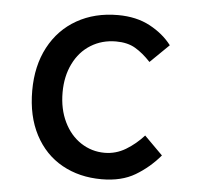

<svg xmlns="http://www.w3.org/2000/svg" viewBox="-45 -605 690 657"><g transform="rotate(5 300.0 -276.0)"><path d="M64.5 -274.5Q64.5 -360 98.5 -424Q132.5 -488 193.8 -522.8Q255 -557.5 334.5 -557.5Q398 -557.5 444.8 -532.5Q491.5 -507.5 520 -470L455.5 -407Q429 -435.5 402.2 -451.2Q375.5 -467 336 -467Q287.5 -467 249.2 -443.2Q211 -419.5 189.8 -376.2Q168.5 -333 168.5 -277.5Q168.5 -220.5 189.8 -176.5Q211 -132.5 248 -108.2Q285 -84 329.5 -84Q368 -84 401.8 -104.2Q435.5 -124.5 463 -155L526 -92Q489 -48.5 442.2 -20.8Q395.5 7 327 7Q250.5 7 191 -26.2Q131.5 -59.5 98 -123.2Q64.5 -187 64.5 -274.5Z"/></g></svg>

Font: JuliaMono Medium
Style: Regular
Weight: 500
Monospace: yes
Designer: cormullion
Foundry: corm
Version: Version 0.054; ttfautohint (v1.8.4)